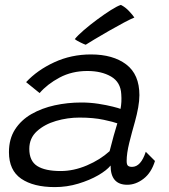

<svg xmlns="http://www.w3.org/2000/svg" viewBox="-20 -752 688 783"><path d="M203.5 11Q116.5 11 66.5 -23.2Q16.5 -57.5 16.5 -131.5Q16.5 -185.5 41.2 -224Q66 -262.5 108.2 -286.8Q150.5 -311 203 -322.5Q255.5 -334 311.5 -334Q347 -334 381 -328.8Q415 -323.5 439.8 -317.2Q464.5 -311 471.5 -308Q477 -336 474.5 -368Q472 -417 433 -439.8Q394 -462.5 336.5 -462.5Q273.5 -462.5 223.2 -435.8Q173 -409 141.5 -372.5L86.5 -417Q132 -466 201.2 -498Q270.5 -530 351 -530Q441 -530 494.8 -489.2Q548.5 -448.5 548.5 -364Q548.5 -341 543.5 -313.2Q538.5 -285.5 530.5 -256.5Q518 -213 507.2 -169.8Q496.5 -126.5 496.5 -95.5Q496.5 -80.5 502 -76Q507.5 -71.5 518.5 -71.5Q554.5 -71.5 574.5 -133L612 -95.5Q597 -47 565.2 -22.8Q533.5 1.5 499 1.5Q431 1.5 431 -77Q415.5 -57.5 380.5 -37.2Q345.5 -17 299.2 -3Q253 11 203.5 11ZM227.5 -54.5Q280.5 -54.5 334.5 -77.5Q388.5 -100.5 427 -135.5Q436 -171.5 443.5 -198Q451 -224.5 458.5 -249Q444.5 -254.5 402.8 -263.5Q361 -272.5 304 -272.5Q255.5 -272.5 208.5 -258.8Q161.5 -245 130.5 -216.8Q99.5 -188.5 99.5 -145Q99.5 -95.5 131.8 -75Q164 -54.5 227.5 -54.5ZM473 -732Q491 -723 506.2 -706.8Q521.5 -690.5 528 -680.5Q514 -675 485.2 -659.8Q456.5 -644.5 423.8 -625.8Q391 -607 364.8 -591.2Q338.5 -575.5 329.5 -569.5Q323 -571.5 306.8 -579.5Q290.5 -587.5 285 -592.5Q296.5 -607 321.2 -628.5Q346 -650 375.8 -672Q405.5 -694 432 -710.8Q458.5 -727.5 473 -732Z"/></svg>

Font: Grandstander Light
Style: Italic
Weight: 300
Italic angle: -15°
Designer: Tyler Finck
Foundry: Etcetera Type Co
Version: Version 1.200; ttfautohint (v1.8.3)